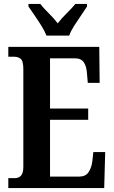

<svg xmlns="http://www.w3.org/2000/svg" viewBox="-20 -951 576 971"><path d="M22 0V-50H54Q75 -50 86.5 -63Q98 -76 98 -108V-601Q98 -643 84.5 -653.5Q71 -664 53 -664H22V-714H482L484 -532H424L420 -578Q418 -614 404.5 -635Q391 -656 359 -656H233V-402H426V-345H233V-58H381Q413 -58 428 -80.5Q443 -103 447 -136L452 -182H512L507 0ZM215 -771Q206 -794 189.5 -820.5Q173 -847 155 -873Q137 -899 124 -918V-931H184Q200 -910 227 -883.5Q254 -857 272 -833Q290 -857 317 -883.5Q344 -910 361 -931H420V-918Q408 -899 390 -873Q372 -847 355 -820.5Q338 -794 330 -771Z"/></svg>

Font: Noto Serif Hebrew ExtraCondensed
Style: Bold
Weight: 700
Width: 2
Designer: Monotype Design Team
Foundry: Monotype Imaging Inc.
Version: Version 2.004; ttfautohint (v1.8.4.7-5d5b)